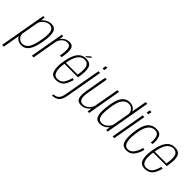

<svg xmlns="http://www.w3.org/2000/svg" viewBox="56 -1860 3164 3164"><g transform="rotate(45 1638.5 -278.0)"><path d="M-51.5 220.5H-11.5L115.5 -500L125 -594H92.5ZM178.5 3.5Q258 3.5 308.5 -66.2Q359 -136 387.5 -298Q415 -460.5 389.2 -530.2Q363.5 -600 283 -600Q211.5 -600 156.5 -556.8Q101.5 -513.5 94 -470L104.5 -437.5Q112.5 -484.5 161.2 -527.2Q210 -570 267 -570Q327.5 -570 350.8 -511.8Q374 -453.5 347 -298Q320 -142.5 275.5 -84.5Q231 -26.5 171.5 -26.5Q113.5 -26.5 79.8 -69.2Q46 -112 55 -160L33 -126.5Q24.5 -83 65.5 -39.8Q106.5 3.5 178.5 3.5Z M746 -329.5H786Q811.5 -472.5 794.5 -536Q777.5 -599.5 704 -599.5Q631.5 -599.5 582.5 -554.8Q533.5 -510 523 -448.5L536.5 -430.5Q546 -481.5 587 -525.2Q628 -569 686.5 -569Q739.5 -569 754.8 -516.8Q770 -464.5 746 -329.5ZM421 0H461L546.5 -485.5L558.5 -594H526Z M982.5 4 987.5 -25.5Q919 -25.5 897 -95Q874 -164 897 -299.5Q922 -451 970.5 -511Q1019 -570.5 1084 -570.5Q1151.5 -570.5 1176.5 -511.5Q1199 -454.5 1175.5 -313.5H892.5L888 -285H1211Q1213 -293 1214 -301Q1242 -460 1214 -530Q1185 -600 1089.5 -600Q996.5 -600 940 -528.5Q884 -457.5 857.5 -299.5Q834 -157.5 860 -76.5Q886 4 982.5 4ZM987.5 -25.5 982.5 4Q1036 4 1077.5 -17Q1118.5 -38 1148 -89Q1176.5 -139.5 1193 -206.5L1156.5 -212.5Q1142 -156.5 1118 -109Q1094 -61.5 1060.5 -43.5Q1026.5 -25.5 987.5 -25.5ZM1048 -614.5H1075L1149.5 -678.5H1113.5Z M1118.5 229.5Q1194.5 229.5 1240.5 191.2Q1286.5 153 1304.5 50L1418 -595H1378.5L1264.5 51.5Q1249.5 135.5 1214.5 167.2Q1179.5 199 1124 199ZM1403.5 -737.5 1392.5 -675H1432.5L1443 -737.5Z M1722 0H1755L1859 -594H1819.5L1731.5 -98ZM1572 -595H1532.5L1467 -224.5Q1447.5 -114 1468.5 -54.2Q1489.5 5.5 1568 5.5Q1641.5 5.5 1695.8 -43Q1750 -91.5 1760.5 -151L1745.5 -174Q1735 -113.5 1688.2 -69.2Q1641.5 -25 1584.5 -25Q1526 -25 1507 -73Q1488 -121 1506.5 -223.5Z M2153 0H2189.5L2327.5 -785H2288L2164.5 -83.5ZM2000 3.5Q2073 3.5 2127.2 -39.8Q2181.5 -83 2189.5 -126.5L2178.5 -160Q2169.5 -112.5 2122 -69.5Q2074.5 -26.5 2016.5 -26.5Q1959.5 -26.5 1936.5 -81.8Q1913.5 -137 1932.5 -281.5Q1952 -447 1998.5 -508.5Q2045 -570 2112.5 -570Q2170.5 -570 2203 -527.2Q2235.5 -484.5 2227.5 -437.5L2249 -470Q2257 -513.5 2216.8 -556.8Q2176.5 -600 2104.5 -600Q2017 -600 1964 -526.2Q1911 -452.5 1892 -279Q1873 -129.5 1898.8 -63Q1924.5 3.5 2000 3.5Z M2303 0H2342.5L2447.5 -595H2407.5ZM2433 -737.5 2421.5 -675H2461.5L2473 -737.5Z M2624.5 4Q2716 4 2765.2 -68.5Q2814.5 -141 2828.5 -214.5L2792.5 -222.5Q2779.5 -153 2736.5 -89.8Q2693.5 -26.5 2629 -26.5Q2565.5 -26.5 2543.2 -93.2Q2521 -160 2536 -284Q2554.5 -442.5 2602.8 -505.8Q2651 -569 2723.5 -569Q2788 -569 2809 -513Q2830 -457 2818.5 -371.5L2857.5 -379Q2868.5 -468.5 2843.5 -534.2Q2818.5 -600 2727 -600Q2626 -600 2569.8 -525.5Q2513.5 -451 2495.5 -282.5Q2480.5 -150 2506.2 -73Q2532 4 2624.5 4Z M3051.5 4 3056.5 -25.5Q2988 -25.5 2966 -95Q2943 -164 2966 -299.5Q2991 -451 3039.5 -511Q3088 -570.5 3153 -570.5Q3220.5 -570.5 3245.5 -511.5Q3268 -454.5 3244.5 -313.5H2961.5L2957 -285H3280Q3282 -293 3283 -301Q3311 -460 3283 -530Q3254 -600 3158.5 -600Q3065.5 -600 3009 -528.5Q2953 -457.5 2926.5 -299.5Q2903 -157.5 2929 -76.5Q2955 4 3051.5 4ZM3056.5 -25.5 3051.5 4Q3105 4 3146.5 -17Q3187.5 -38 3217 -89Q3245.5 -139.5 3262 -206.5L3225.5 -212.5Q3211 -156.5 3187 -109Q3163 -61.5 3129.5 -43.5Q3095.5 -25.5 3056.5 -25.5Z"/></g></svg>

Font: Anybody SemiCondensed ExtraLight
Style: Italic
Weight: 250
Width: 4
Italic angle: -10°
Version: Version 1.113;gftools[0.9.25]